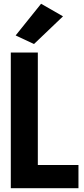

<svg xmlns="http://www.w3.org/2000/svg" viewBox="-20 -986 439 1006"><path d="M36.6 0H391.1V-121.6H178.2V-710.9H36.6ZM62 -800.3 158.2 -755.4 310.1 -900.4 195.3 -966.3Z"/></svg>

Font: Roboto Flex Super Cond Bold
Style: Regular
Weight: 700
Width: 3
Designer: Berlow after Robertson
Foundry: Google
Version: Version 3.000